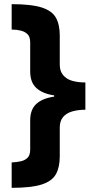

<svg xmlns="http://www.w3.org/2000/svg" viewBox="-20 -739 452 922"><path d="M36 41Q60 40 80 35.5Q100 31 112.5 18.5Q125 6 125 -21V-161Q125 -213 154.5 -240Q184 -267 240 -275V-281Q185 -289 155 -316Q125 -343 125 -396V-535Q125 -562 112.5 -574.5Q100 -587 80 -592Q60 -597 36 -597V-719Q131 -719 180.5 -703Q230 -687 248.5 -654Q267 -621 267 -569V-428Q267 -398 283 -378.5Q299 -359 326.5 -351Q354 -343 390 -343V-212Q355 -212 327 -204Q299 -196 283 -177Q267 -158 267 -127V12Q267 64 248.5 97.5Q230 131 180 147Q130 163 36 163Z"/></svg>

Font: Noto Sans Hebrew ExtraBold
Style: Regular
Weight: 800
Designer: Monotype Design Team
Foundry: Monotype Imaging Inc.
Version: Version 2.003